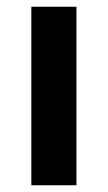

<svg xmlns="http://www.w3.org/2000/svg" viewBox="-20 -550 320 570"><path d="M73 -530H207V0H73Z"/></svg>

Font: 
Style: 㨦
Weight: 700
Designer: A.Korolkova, Vitaly Kuzmin
Foundry: ParaType Ltd
Version: Version 2.000